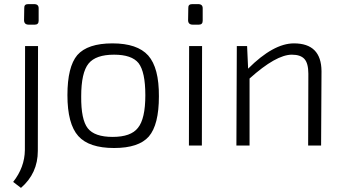

<svg xmlns="http://www.w3.org/2000/svg" viewBox="-20 -708 1648 934"><path d="M146 -688Q169 -688 168 -666V-607Q168 -588 149 -588H120Q97 -588 97 -610L98 -669Q97 -688 117 -688ZM164 26Q164 135 82 206L44 177Q100 106 101 22L102 -484H165Z M701 -438Q754 -378 753 -239Q753 -101 704 -44Q655 12 535 12Q413 12 361 -46Q308 -105 308 -245Q308 -383 356 -440Q406 -497 527 -497Q648 -497 701 -438ZM411 -399Q375 -355 375 -239Q374 -126 407 -84Q440 -42 528 -42Q617 -42 651 -86Q687 -130 687 -245Q687 -358 654 -401Q621 -442 535 -442Q446 -442 411 -399Z M944 -688Q967 -688 966 -666V-607Q966 -588 947 -588H918Q895 -588 895 -610L896 -669Q895 -688 915 -688ZM899 0 900 -484H963L962 0Z M1187 -374Q1310 -497 1410 -497Q1543 -497 1544 -362L1542 0H1479L1480 -349Q1480 -400 1461 -421Q1442 -442 1400 -442Q1323 -442 1194 -326V0H1130L1132 -484H1182Z"/></svg>

Font: Taylor Sans Light
Style: Regular
Weight: 300
Italic angle: -8°
Designer: Natanael Gama
Version: Version 1.001 September 8, 2015